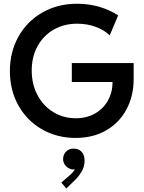

<svg xmlns="http://www.w3.org/2000/svg" viewBox="-20 -748 791 1052"><path d="M34.2 -358.9Q34.2 -463.4 81.1 -547.4Q127.9 -631.3 211.9 -679.4Q295.9 -727.5 402.3 -727.5Q465.8 -727.5 523.2 -710.9Q580.6 -694.3 627.4 -663.6L581.1 -554.2Q551.8 -583.5 504.6 -600.8Q457.5 -618.2 402.3 -618.2Q331.1 -618.2 274.4 -585.7Q217.8 -553.2 185.8 -495.1Q153.8 -437 153.8 -361.8Q153.8 -286.1 185.5 -226.6Q217.3 -167 272.5 -133.5Q327.6 -100.1 395.5 -100.1Q455.6 -100.1 501.2 -126.5Q546.9 -152.8 571.8 -198Q596.7 -243.2 596.7 -298.8H373.5V-402.3H712.4V-315.4Q712.4 -222.7 673.1 -148.9Q633.8 -75.2 561.8 -33.7Q489.7 7.8 394.5 7.8Q292.5 7.8 210.2 -39.3Q127.9 -86.4 81.1 -169.9Q34.2 -253.4 34.2 -358.9ZM315.9 252.4 358.9 215.3Q379.9 197.3 390.6 180.2Q388.2 180.7 383.3 180.7Q369.6 180.7 356.2 173.3Q342.8 166 334.2 152.8Q325.7 139.6 325.7 123Q326.2 97.7 343 81.5Q359.9 65.4 383.3 66.4Q409.7 65.4 426.5 83Q443.4 100.6 443.4 131.8Q443.4 165.5 426.5 193.4Q409.7 221.2 388.7 240.7L343.3 284.7Z"/></svg>

Font: Reddit Sans SemiBold
Style: Regular
Weight: 600
Designer: Stephen Hutchings
Foundry: Reddit
Version: Version 1.013